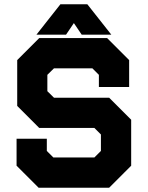

<svg xmlns="http://www.w3.org/2000/svg" viewBox="-20 -878 691 898"><path d="M160.5 0 57.5 -103V-229H199V-172L229.5 -141.5H421.5L452 -172V-249L421.5 -279.5H163.5L60.5 -382.5V-597L163.5 -700H481L584 -597V-471H442.5V-528L412 -558.5H232.5L201.5 -528V-451.5L232.5 -421H490.5L593.5 -318V-103L490.5 0ZM193.5 -71H448L520 -140V-290L463 -349.5H202.5L132 -422.5V-564L200.5 -629.5H449.5L512.5 -564V-536V-564L449.5 -629.5H200.5L132 -564V-422.5L202.5 -349.5H463L520 -290V-140L448 -71H193.5L131.5 -130V-164V-130ZM262.5 -858H388.5L500.5 -716H362L325.5 -770L289 -716H150.5ZM296 -819 253.5 -761 296 -819H353L395.5 -761L353 -819Z"/></svg>

Font: Tourney Thin Black
Style: Regular
Weight: 900
Version: Version 1.015